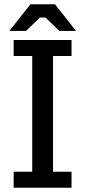

<svg xmlns="http://www.w3.org/2000/svg" viewBox="-20 -877 398 897"><path d="M43.8 0V-74.6H130.6V-615.4H43.8V-690H314.2V-615.4H227.8V-74.6H314.2V0ZM23.6 -732.4 122 -857H236.8L335.2 -732.4H257.4L192.4 -795.2H166.4L101.4 -732.4Z"/></svg>

Font: Mozilla Headline ExtraLight
Style: Regular
Weight: 200
Designer: Studio DRAMA
Foundry: Studio DRAMA
Version: Version 1.000